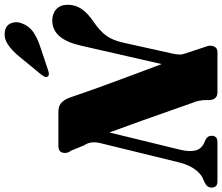

<svg xmlns="http://www.w3.org/2000/svg" viewBox="-112 -891 977 845"><g transform="rotate(-90 376.5 -468.5)"><path d="M140 -164Q130 -123.5 137 -96.2Q144 -69 173.5 -57L184.5 -52Q201.5 -43 201.5 -26.5Q201.5 0 174 0H1Q-14 0 -20.2 -7Q-26.5 -14 -26.5 -25.5Q-26.5 -45 -6.5 -55L8.5 -62Q31 -69.5 52 -96.8Q73 -124 84.5 -170L168.5 -513Q180 -557.5 159.5 -586.5L136 -644Q122 -662 127 -681Q132 -700 156.5 -700H306Q330.5 -700 344.5 -688.8Q358.5 -677.5 368.5 -653Q396 -572 421 -503.5Q446 -435 469.5 -372.2Q493 -309.5 517 -245.5L599 -604.5Q627.5 -727 709 -727Q739.5 -727 759 -708.8Q778.5 -690.5 778 -657Q777.5 -624.5 759.5 -597.8Q741.5 -571 701.5 -544Q662 -517 641.8 -489Q621.5 -461 611 -413.5L563 -197Q559 -178.5 559 -165.8Q559 -153 565 -137.5L594 -50Q601.5 -31 594.8 -15.5Q588 0 570 0H393Q357.5 0 358.5 -42Q360 -80.5 345 -114Q332.5 -149.5 312.5 -206.2Q292.5 -263 267.8 -332.8Q243 -402.5 216 -475.5ZM550 -872Q577 -905 604.2 -922.8Q631.5 -940.5 660 -935.5Q688.5 -931 697.2 -907.5Q706 -884 696 -860Q684 -828.5 657.8 -810.5Q631.5 -792.5 595 -780.5L487.5 -744.5Q479.5 -741.5 471.8 -742Q464 -742.5 461.5 -748.5Q458.5 -754.5 462 -761.8Q465.5 -769 471.5 -776.5Z"/></g></svg>

Font: Fraunces 144pt Soft Black
Style: Italic
Weight: 900
Italic angle: -16°
Version: Version 1.000;[b76b70a41]